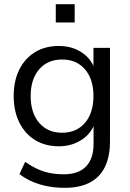

<svg xmlns="http://www.w3.org/2000/svg" viewBox="-20 -717 626 926"><path d="M291.4 188.9Q227.7 188.9 172.4 172.4Q117.1 155.8 73.7 122.8L101.2 63.9Q131.4 84.5 160.8 98.1Q190.2 111.6 221.4 117.6Q252.6 123.6 287.2 123.6Q358.5 123.6 394.9 85.8Q431.3 48 431.3 -23.9V-136.7H440.8Q426.4 -78.8 377.5 -45.2Q328.7 -11.5 264 -11.5Q197.4 -11.5 148.4 -42Q99.4 -72.5 72.7 -127.2Q46 -181.9 46 -253.9Q46 -326.3 72.7 -380.6Q99.4 -434.8 148.4 -465.1Q197.4 -495.3 264 -495.3Q329.7 -495.3 378 -461.6Q426.4 -427.9 440.4 -370.5H430.8V-486.3H510.4V-34.7Q510.4 39 485.6 89.1Q460.7 139.1 412.1 164Q363.5 188.9 291.4 188.9ZM279.4 -76.8Q349.1 -76.8 390 -124.7Q430.8 -172.7 430.8 -253.9Q430.8 -335.1 390 -382.5Q349.1 -430 279.4 -430Q209.7 -430 168.8 -382.5Q127.9 -335.1 127.9 -253.9Q127.9 -172.7 168.8 -124.7Q209.7 -76.8 279.4 -76.8ZM249 -608.7V-696.6H340.2V-608.7Z"/></svg>

Font: Nunito Sans 12pt ExtraLight
Style: Regular
Weight: 200
Version: Version 3.101;gftools[0.9.27]